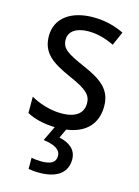

<svg xmlns="http://www.w3.org/2000/svg" viewBox="-119 -612 666 919"><g transform="rotate(15 214.0 -153.0)"><path d="M305 138C305 89 269 63 219 52L240 7C332 -5 387 -58 387 -147C387 -231 334 -268 245 -307C156 -346 126 -364 126 -409C126 -449 161 -475 223 -475C268 -475 311 -462 350 -443L380 -511C335 -533 285 -546 227 -546C118 -546 44 -494 44 -405C44 -319 100 -284 191 -243C279 -205 304 -181 304 -140C304 -92 270 -62 196 -62C140 -62 82 -82 45 -104V-23C80 -4 124 8 184 10L149 83C199 90 235 105 235 140C235 171 211 185 165 185C147 185 128 183 115 180V235C127 238 146 240 168 240C257 240 305 203 305 138Z"/></g></svg>

Font: Noto Sans Malayalam SemiCondensed
Style: Regular
Weight: 400
Width: 4
Designer: Jelle Bosma - Monotype Design Team
Foundry: Monotype Imaging Inc.
Version: Version 2.104